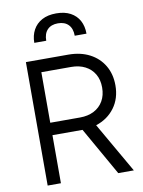

<svg xmlns="http://www.w3.org/2000/svg" viewBox="-105 -1070 851 1141"><g transform="rotate(-10 320.5 -499.5)"><path d="M88 0V-745H344Q417 -745 472 -716.5Q527 -688 557.5 -636.5Q588 -585 588 -517Q588 -438 546.5 -382Q505 -326 434 -303L608 0H514L332 -321L386 -290H168V0ZM168 -365H348Q396 -365 432 -383.5Q468 -402 488 -436.5Q508 -471 508 -518Q508 -565 488 -599Q468 -633 432 -651.5Q396 -670 348 -670H168ZM157 -849Q157 -893 175.5 -927Q194 -961 229 -980Q264 -999 315 -999Q366 -999 401 -980Q436 -961 454 -927.5Q472 -894 472 -849H401Q401 -892 378.5 -915.5Q356 -939 315 -939Q274 -939 251.5 -915.5Q229 -892 229 -849Z"/></g></svg>

Font: Kosmopol Plus Jakarta Sans
Style: Regular
Weight: 400
Designer: Gumpita Rahayu
Foundry: Tokotype
Version: Version 2.006